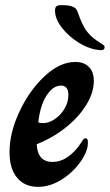

<svg xmlns="http://www.w3.org/2000/svg" viewBox="-20 -717 427 747"><path d="M17 -125Q17 -200 55.5 -282.5Q94 -365 153.5 -420.5Q213 -476 273 -476Q306 -476 325.5 -457Q345 -438 345 -402Q345 -357 316 -309.5Q287 -262 236.5 -221.5Q186 -181 123 -156Q126 -87 184 -87Q216 -87 244.5 -107Q273 -127 295 -161Q300 -170 304 -174.5Q308 -179 312 -179Q318 -179 320 -175Q322 -171 322 -161Q322 -129 293.5 -88Q265 -47 220 -18.5Q175 10 128 10Q76 10 46.5 -25.5Q17 -61 17 -125ZM246 -348Q246 -384 217 -384Q186 -384 161 -345Q136 -306 129 -241Q135 -238 148 -238Q170 -238 193 -253.5Q216 -269 231 -294Q246 -319 246 -348ZM194 -676Q194 -688 199.5 -692.5Q205 -697 220 -697Q247 -697 262 -691.5Q277 -686 282 -671Q298 -624 314 -600.5Q330 -577 358 -558Q367 -552 373.5 -548Q380 -544 383.5 -541Q387 -538 387 -533Q387 -527 382 -524Q377 -521 369 -522Q329 -525 288 -550Q247 -575 220.5 -609.5Q194 -644 194 -676Z"/></svg>

Font: Charm
Style: Bold
Weight: 700
Designer: Katatrad Aksorn Co.,Ltd.
Foundry: Cadson Demak Co.,Ltd.
Version: Version 1.001